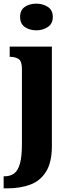

<svg xmlns="http://www.w3.org/2000/svg" viewBox="-42 -791 378 1051"><path d="M157 -625Q120 -625 94 -643Q68 -661 68 -698Q68 -736 94 -753.5Q120 -771 157 -771Q192 -771 219.5 -753.5Q247 -736 247 -698Q247 -661 219.5 -643Q192 -625 157 -625ZM-22 240V174H-16Q15 174 36 158Q57 142 67.5 103.5Q78 65 78 -3V-414Q78 -457 59 -468.5Q40 -480 14 -480H11V-536H242V8Q242 97 210.5 148Q179 199 124 219.5Q69 240 -3 240Z"/></svg>

Font: Noto Serif Sinhala ExtraCondensed Black
Style: Regular
Weight: 900
Width: 2
Designer: Jelle Bosma - Monotype Design Team
Foundry: Monotype Imaging Inc.
Version: Version 2.007; ttfautohint (v1.8.4.7-5d5b)